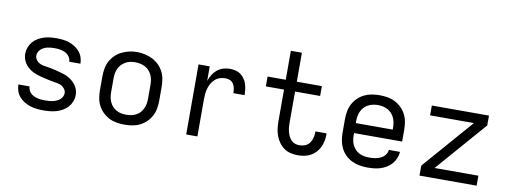

<svg xmlns="http://www.w3.org/2000/svg" viewBox="-60 -1065 3721 1403"><g transform="rotate(10 1800.0 -363.5)"><path d="M299 8Q274 8 249.5 5.5Q225 3 201.5 -4.5Q178 -12 156.5 -24.5Q135 -37 119 -55.5Q103 -74 94.5 -97.5Q86 -121 86 -146Q86 -146 86 -146.5Q86 -147 86 -147H169Q169 -147 169 -147Q169 -147 169 -147Q169 -133 175 -119.5Q181 -106 191.5 -96.5Q202 -87 215 -81Q228 -75 242 -71.5Q256 -68 270 -67Q284 -66 299 -66Q313 -66 327 -67Q341 -68 354.5 -71Q368 -74 381 -79.5Q394 -85 405 -94Q416 -103 423 -115.5Q430 -128 430 -142Q430 -158 420.5 -172Q411 -186 397 -194Q383 -202 367.5 -205Q352 -208 336 -210.5Q320 -213 304.5 -216.5Q289 -220 273 -223.5Q257 -227 241.5 -231Q226 -235 211 -240Q196 -245 181.5 -252Q167 -259 154 -268.5Q141 -278 130 -290Q119 -302 111.5 -316Q104 -330 100 -345.5Q96 -361 96 -377Q96 -401 104.5 -424Q113 -447 128 -465Q143 -483 164 -495.5Q185 -508 207.5 -515.5Q230 -523 254 -525.5Q278 -528 301 -528Q325 -528 349 -525.5Q373 -523 395.5 -515.5Q418 -508 438.5 -495Q459 -482 474.5 -464Q490 -446 498 -423Q506 -400 506 -376Q506 -376 506 -375.5Q506 -375 506 -375H423Q423 -375 423 -375Q423 -375 423 -375Q423 -395 410.5 -412.5Q398 -430 380 -439Q362 -448 342 -451Q322 -454 301 -454Q288 -454 274.5 -453Q261 -452 248 -449Q235 -446 222.5 -440Q210 -434 200 -425Q190 -416 184 -403.5Q178 -391 178 -378Q178 -362 187.5 -348Q197 -334 210.5 -326Q224 -318 240 -315Q256 -312 272 -309.5Q288 -307 303.5 -304Q319 -301 334.5 -297Q350 -293 365.5 -289Q381 -285 396.5 -280Q412 -275 426 -268Q440 -261 453 -251.5Q466 -242 477 -230Q488 -218 496 -204Q504 -190 508 -174.5Q512 -159 512 -143Q512 -119 503 -95.5Q494 -72 478 -54Q462 -36 440.5 -23.5Q419 -11 395.5 -4Q372 3 347.5 5.5Q323 8 299 8Z M900 8Q871 8 841.5 3Q812 -2 786 -15Q760 -28 738.5 -49Q717 -70 703.5 -96Q690 -122 685 -151.5Q680 -181 680 -210V-310Q680 -339 685 -368.5Q690 -398 703.5 -424Q717 -450 738.5 -471Q760 -492 786.5 -505Q813 -518 842 -524.5Q871 -531 900 -531Q929 -531 958 -524.5Q987 -518 1013.5 -505Q1040 -492 1061.5 -471Q1083 -450 1096.5 -424Q1110 -398 1115 -368.5Q1120 -339 1120 -310V-210Q1120 -181 1115 -151.5Q1110 -122 1096.5 -96Q1083 -70 1061.5 -49Q1040 -28 1014 -15Q988 -2 958.5 3Q929 8 900 8ZM900 -66Q919 -66 937.5 -69.5Q956 -73 973 -82Q990 -91 1002.5 -105Q1015 -119 1023 -136.5Q1031 -154 1034 -172.5Q1037 -191 1037 -210V-310Q1037 -329 1034 -348Q1031 -367 1023 -384Q1015 -401 1002 -415.5Q989 -430 972 -438.5Q955 -447 936 -451Q917 -455 898 -455Q879 -455 860.5 -451Q842 -447 826 -437.5Q810 -428 797 -414Q784 -400 776.5 -383Q769 -366 766 -347.5Q763 -329 763 -310V-210Q763 -191 766 -172.5Q769 -154 777 -136.5Q785 -119 797.5 -105Q810 -91 827 -82Q844 -73 862.5 -69.5Q881 -66 900 -66Z M1357 0V-520H1440V-412Q1448 -436 1461.5 -458Q1475 -480 1494 -496Q1513 -512 1537.5 -520Q1562 -528 1587 -528Q1608 -528 1629 -523.5Q1650 -519 1667 -507Q1684 -495 1696.5 -477.5Q1709 -460 1715.5 -440Q1722 -420 1724.5 -399Q1727 -378 1727 -357H1644Q1644 -374 1641 -391.5Q1638 -409 1629 -424Q1620 -439 1604 -446.5Q1588 -454 1570 -454Q1549 -454 1529 -448Q1509 -442 1493 -428Q1477 -414 1466.5 -396Q1456 -378 1450 -358Q1444 -338 1442 -317Q1440 -296 1440 -276V0Z M2185 8Q2158 8 2131 1.5Q2104 -5 2082 -21Q2060 -37 2044 -60Q2028 -83 2019 -108.5Q2010 -134 2007 -161.5Q2004 -189 2004 -216V-447H1869V-520H2004V-735H2086V-520H2272V-447H2086V-216Q2086 -199 2087.5 -182Q2089 -165 2093.5 -148.5Q2098 -132 2105 -117Q2112 -102 2124 -89.5Q2136 -77 2152 -71.5Q2168 -66 2185 -66Q2207 -66 2227 -74Q2247 -82 2259.5 -99Q2272 -116 2277.5 -137Q2283 -158 2283 -179Q2283 -181 2283 -182.5Q2283 -184 2283 -186H2366Q2366 -183 2366 -180.5Q2366 -178 2366 -175Q2366 -151 2361 -127Q2356 -103 2345 -81Q2334 -59 2317.5 -41.5Q2301 -24 2279.5 -12.5Q2258 -1 2234 3.5Q2210 8 2185 8Z M2702 8Q2673 8 2643.5 3Q2614 -2 2587.5 -15Q2561 -28 2539.5 -48.5Q2518 -69 2504.5 -95.5Q2491 -122 2485.5 -151Q2480 -180 2480 -210V-310Q2480 -339 2485 -368.5Q2490 -398 2503.5 -424Q2517 -450 2538.5 -471Q2560 -492 2586 -505Q2612 -518 2641.5 -523Q2671 -528 2700 -528Q2729 -528 2758.5 -523Q2788 -518 2814 -505Q2840 -492 2861.5 -471Q2883 -450 2896.5 -424Q2910 -398 2915 -368.5Q2920 -339 2920 -310V-223H2563V-210Q2563 -191 2566 -172Q2569 -153 2577 -136Q2585 -119 2598.5 -104.5Q2612 -90 2628.5 -81.5Q2645 -73 2664 -69.5Q2683 -66 2702 -66Q2724 -66 2745 -69Q2766 -72 2785.5 -81Q2805 -90 2819 -107Q2833 -124 2835 -146H2918Q2916 -121 2906.5 -98Q2897 -75 2881 -56.5Q2865 -38 2844 -25Q2823 -12 2799.5 -4.5Q2776 3 2751.5 5.5Q2727 8 2702 8ZM2563 -297H2837V-310Q2837 -329 2834 -347.5Q2831 -366 2823 -383.5Q2815 -401 2802.5 -415Q2790 -429 2773 -438Q2756 -447 2737.5 -451Q2719 -455 2700 -455Q2681 -455 2662.5 -451Q2644 -447 2627 -438Q2610 -429 2597.5 -415Q2585 -401 2577 -383.5Q2569 -366 2566 -347.5Q2563 -329 2563 -310Z M3088 0V-74L3413 -447H3088V-520H3512V-447L3187 -74H3512V0Z"/></g></svg>

Font: Zed Sans Extended
Style: Regular
Weight: 400
Width: 7
Designer: Belleve Invis
Foundry: Belleve Invis
Version: Version 1.0.0; ttfautohint (v1.8.4)